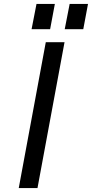

<svg xmlns="http://www.w3.org/2000/svg" viewBox="-20 -953 466 973"><path d="M212 -739H307L170 0H75ZM165 -933H258L234 -805H140ZM333 -933H426L402 -805H308Z"/></svg>

Font: Involve Medium Oblique
Style: Italic
Weight: 500
Italic angle: -10.5°
Designer: Stefan Peev
Foundry: Context Ltd.
Version: Version 1.001